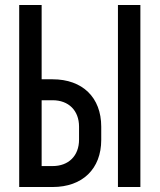

<svg xmlns="http://www.w3.org/2000/svg" viewBox="-20 -750 640 770"><path d="M57 0H191C311 0 386 -73 386 -189V-242C386 -359 311 -432 191 -432H147V-730H57ZM453 0H543V-730H453ZM147 -84V-348H191C255 -348 297 -307 297 -242V-190C297 -125 255 -84 191 -84Z"/></svg>

Font: JetBrains Mono Medium
Style: Regular
Weight: 436
Monospace: yes
Designer: Philipp Nurullin, Konstantin Bulenkov
Foundry: JetBrains
Version: Version 2.305